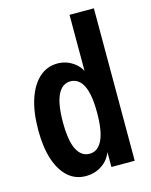

<svg xmlns="http://www.w3.org/2000/svg" viewBox="-111 -793 691 876"><g transform="rotate(-15 234.5 -355.0)"><path d="M308 0V-100L316 -97Q305 -45 269 -17.5Q233 10 186 10Q137 10 102 -21Q67 -52 48 -109.5Q29 -167 29 -248Q29 -333 49 -393.5Q69 -454 105.5 -487Q142 -520 192 -520Q237 -520 273.5 -491Q310 -462 318 -407L303 -405V-720H418V0ZM228 -84Q267 -84 288 -126.5Q309 -169 309 -256Q309 -344 288 -385Q267 -426 228 -426Q189 -426 168 -383.5Q147 -341 147 -254Q147 -167 168 -125.5Q189 -84 228 -84Z"/></g></svg>

Font: Instrument Sans Condensed SemiBold
Style: Regular
Weight: 600
Width: 3
Designer: Rodrigo Fuenzalida
Foundry: fragTYPE
Version: Version 1.000;gftools[0.9.28]